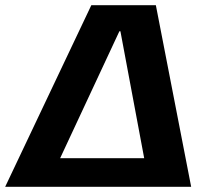

<svg xmlns="http://www.w3.org/2000/svg" viewBox="-51 -720 802 740"><path d="M301 -700H549.7L685.8 0H525.4L413.1 -599.5H409.1L129.3 0H-31.1ZM144.5 -110.2H540.7L525.4 0H129.3Z"/></svg>

Font: Pathway Extreme 8pt Thin
Style: Italic
Weight: 100
Italic angle: -8°
Designer: Eduardo Rodriguez Tunni
Foundry: Eduardo Rodriguez Tunni
Version: Version 1.000